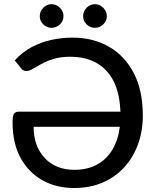

<svg xmlns="http://www.w3.org/2000/svg" viewBox="-20 -912 764 939"><path d="M342.5 7.5Q256 7.5 188 -30.2Q120 -68 80.8 -139.5Q41.5 -211 41.5 -313Q41.5 -345 48.2 -355.5Q55 -366 74 -366H569Q564 -499.5 499.5 -567Q435 -634.5 324 -634.5Q282.5 -634.5 251.2 -626.2Q220 -618 196.8 -606.5Q173.5 -595 156 -584Q142 -575.5 130.8 -570Q119.5 -564.5 110 -564.5Q93 -564.5 84 -577L52 -616.5Q89 -657 134.8 -681.5Q180.5 -706 231.8 -717Q283 -728 335.5 -728Q434.5 -728 512 -684Q589.5 -640 634 -555Q678.5 -470 678.5 -346.5Q678.5 -272.5 655.5 -208Q632.5 -143.5 589 -95.2Q545.5 -47 483.2 -19.8Q421 7.5 342.5 7.5ZM343.5 -81.5Q408 -81.5 455 -107.5Q502 -133.5 530 -180.5Q558 -227.5 566 -292H144.5Q144.5 -197.5 198.5 -139.5Q252.5 -81.5 343.5 -81.5ZM231.5 -776Q209 -776 191.8 -792.8Q174.5 -809.5 174.5 -833Q174.5 -856.5 191.8 -874Q209 -891.5 231.5 -891.5Q255.5 -891.5 273 -874Q290.5 -856.5 290.5 -833Q290.5 -809.5 273 -792.8Q255.5 -776 231.5 -776ZM444.5 -776Q420.5 -776 403.5 -792.8Q386.5 -809.5 386.5 -833Q386.5 -856.5 403.5 -874Q420.5 -891.5 444.5 -891.5Q467.5 -891.5 485 -874Q502.5 -856.5 502.5 -833Q502.5 -809.5 485 -792.8Q467.5 -776 444.5 -776Z"/></svg>

Font: Verano Sans Medium
Style: Regular
Weight: 500
Designer: Lukasz Dziedzic with Adam Twardoch and Botio Nikoltchev
Foundry: tyPoland Lukasz Dziedzic
Version: Version 3.001;December 28, 2019;FontCreator 12.0.0.2547 64-b